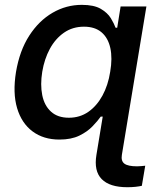

<svg xmlns="http://www.w3.org/2000/svg" viewBox="-20 -573 660 803"><path d="M512.7 210Q438.5 210 405.3 176Q372.1 142.1 383.3 74.7L411.6 -97.2H518.1L489.7 74.7Q485.4 100.6 500.5 111.6Q515.6 122.6 553.2 122.6Q561 122.6 569.6 121.8Q578.1 121.1 587.4 120.1L573.2 204.1Q563 206.5 546.9 208.3Q530.8 210 512.7 210ZM228.5 10.7Q162.1 10.7 116.2 -23.4Q70.3 -57.6 51.5 -120.8Q32.7 -184.1 46.9 -272Q62 -361.3 102.3 -423.8Q142.6 -486.3 199.7 -519.5Q256.8 -552.7 322.3 -552.7Q373 -552.7 401.4 -536.1Q429.7 -519.5 443.4 -497.1Q457 -474.6 463.4 -457H470.2L484.4 -545.9H592.3L502 0H397L410.6 -85.4H401.4Q388.7 -67.4 366.9 -44.7Q345.2 -22 311.5 -5.6Q277.8 10.7 228.5 10.7ZM268.1 -80.6Q314 -80.6 349.4 -105.2Q384.8 -129.9 408.4 -173.1Q432.1 -216.3 440.9 -272.9Q450.7 -329.6 441.4 -372.1Q432.1 -414.6 404.5 -438Q377 -461.4 331.1 -461.4Q283.7 -461.4 247.6 -436.3Q211.4 -411.1 188.5 -368.7Q165.5 -326.2 156.7 -272.9Q147.9 -218.8 156.7 -175Q165.5 -131.3 193.4 -106Q221.2 -80.6 268.1 -80.6Z"/></svg>

Font: Inter Medium
Style: Italic
Weight: 500
Italic angle: -9.3988°
Designer: Rasmus Andersson
Foundry: rsms
Version: Version 4.001;git-66647c0bb